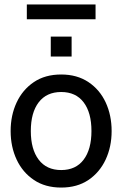

<svg xmlns="http://www.w3.org/2000/svg" viewBox="-20 -836 552 866"><path d="M256 10Q184 10 133 -24.2Q82 -58.5 55 -116.2Q28 -174 28 -245Q28 -316 55 -373.8Q82 -431.5 132.8 -465.8Q183.5 -500 256 -500Q327.5 -500 378.8 -465.8Q430 -431.5 456.8 -373.8Q483.5 -316 483.5 -245Q483.5 -174 456.5 -116.2Q429.5 -58.5 378.8 -24.2Q328 10 256 10ZM256 -69Q322 -69 357.2 -115.8Q392.5 -162.5 392.5 -245Q392.5 -328 357.2 -374.5Q322 -421 256 -421Q190 -421 154.5 -374.5Q119 -328 119 -245Q119 -162.5 154.5 -115.8Q190 -69 256 -69ZM209 -581V-671H303V-581ZM101 -749V-816H411V-749Z"/></svg>

Font: Cabin
Style: Regular
Weight: 400
Width: 4
Designer: Pablo Impallari
Foundry: Pablo Impallari. http://www.impallari.com Igino Marini. http://www.ikern.com
Version: Version 3.001